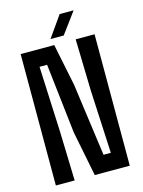

<svg xmlns="http://www.w3.org/2000/svg" viewBox="-140 -1049 841 1129"><g transform="rotate(-15 280.5 -484.0)"><path d="M55.5 0V-800H260L312 -546L373 -102H417.5L398.5 -487L390.5 -800H505.5V0H292.5L238 -274.5L189.5 -699H143.5L161 -303L170 0ZM248 -840 338 -968H423L328.5 -840Z"/></g></svg>

Font: Big Shoulders Text Thin
Style: Bold
Weight: 700
Version: Version 2.002